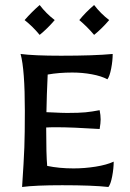

<svg xmlns="http://www.w3.org/2000/svg" viewBox="-20 -742 516 765"><path d="M79 -300Q79 -465 62 -527Q115 -520 223 -520Q356 -520 429 -527Q429 -500 423 -469Q417 -438 408 -426Q384 -439 346 -446Q308 -453 268 -453Q215 -453 170 -445Q166 -361 165 -295L190 -294Q228 -292 247 -292Q295 -292 320.5 -294.5Q346 -297 377 -303Q381 -283 381 -266Q381 -252 377 -228Q267 -235 205 -235Q176 -235 164 -234Q164 -125 168 -81Q216 -71 273 -71Q317 -71 361 -78Q405 -85 433 -98Q433 -71 427 -39.5Q421 -8 412 3Q348 -4 228 -4Q121 -4 68 3Q75 -101 77 -154.5Q79 -208 79 -300ZM78 -662Q106 -694 138 -722Q164 -688 198 -662Q169 -628 138 -603Q111 -636 78 -662ZM296 -662Q321 -693 355 -722Q381 -688 415 -662Q386 -628 355 -603Q328 -635 296 -662Z"/></svg>

Font: Mirza
Style: Regular
Weight: 400
Designer: Arabic design by Kourosh Beigpour, Latin design by Eduardo Tunni, engineering by Lasse Fister
Version: Version 1.0010g